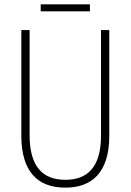

<svg xmlns="http://www.w3.org/2000/svg" viewBox="-20 -852 600 882"><path d="M393 -832H167V-800H393ZM482 -228V-714H444V-229C444 -82 380 -26 280 -26C176 -26 116 -87 116 -231V-714H78V-229C78 -67 150 10 280 10C399 10 482 -56 482 -228Z"/></svg>

Font: Noto Sans Hebrew Condensed ExtraLight
Style: Regular
Weight: 200
Width: 3
Designer: Monotype Design Team
Foundry: Monotype Imaging Inc.
Version: Version 2.004